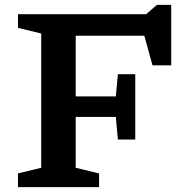

<svg xmlns="http://www.w3.org/2000/svg" viewBox="-20 -765 758 785"><path d="M533 -461.5V-194.5H462L453.5 -287H289.5V-79L385 -56V0H53.5V-56L148.5 -79V-628L53.5 -651V-707H577.5L621.5 -745H680V-498H603.5L570 -619H289.5V-371H453.5L462 -461.5Z"/></svg>

Font: Newsreader 6pt Medium
Style: Regular
Weight: 500
Designer: Hugues Gentile
Foundry: Production Type
Version: Version 1.003; ttfautohint (v1.8.3)